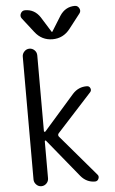

<svg xmlns="http://www.w3.org/2000/svg" viewBox="-63 -1002 625 1043"><g transform="rotate(-5 250.0 -480.0)"><path d="M80.1 -40V-710Q80.1 -725.6 91.8 -737.8Q103.5 -750 119.6 -750Q135.7 -750 147.5 -738.3Q159.2 -726.6 159.2 -710V-296.9Q159.2 -293.9 162.1 -293Q165 -292 167 -293.9L335 -485.4Q367.2 -520.5 413.1 -519.5Q425.8 -519.5 431.2 -507.3Q436.5 -495.1 427.7 -485.4L238.3 -278.3Q231.4 -269.5 237.3 -260.7L428.7 -36.1Q437.5 -26.4 431.6 -13.2Q425.8 0 412.1 0Q366.2 0 335 -37.1L166 -244.1Q164.1 -246.1 161.6 -245.1Q159.2 -244.1 159.2 -241.2V-40Q159.2 -23.4 147.5 -11.7Q135.7 0 119.6 0Q103.5 0 91.8 -12.2Q80.1 -24.4 80.1 -40ZM154.3 -837.9 92.8 -917Q83 -929.7 90.3 -944.8Q97.7 -960 114.3 -960Q166 -960 196.3 -914.1L248 -831.1Q248 -830.1 250 -830.1Q252 -830.1 252 -831.1L303.7 -914.1Q334 -960 385.7 -960Q401.4 -960 409.2 -944.8Q417 -929.7 407.2 -917L345.7 -837.9Q308.6 -790 250 -790Q191.4 -790 154.3 -837.9Z"/></g></svg>

Font: Rounded-X Mgen+ 1m regular
Style: Regular
Weight: 400
Designer: [Source Han Sans]
Ryoko NISHIZUKA  (kana & ideographs); Paul D. Hunt (Latin, Greek & Cyrillic); Wenlong ZHANG  (bopomofo
Version: Version 1.059.20150602